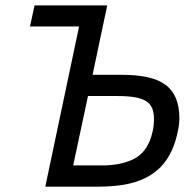

<svg xmlns="http://www.w3.org/2000/svg" viewBox="-20 -696 726 716"><path d="M108.9 -675.8H379.9L325.2 -417H434.1Q489.3 -417 529.8 -408.2Q570.3 -399.4 596.7 -380.1Q623 -360.8 636 -329.6Q648.9 -298.3 648.9 -253.9Q648.9 -244.1 647.2 -230.5Q645.5 -216.8 642.1 -201.2Q638.7 -185.5 633.5 -168.7Q628.4 -151.9 621.1 -136.2Q604.5 -99.1 579.1 -73.2Q553.7 -47.4 519.5 -31Q485.4 -14.6 442.6 -7.3Q399.9 0 349.1 0H148.9L274.9 -597.2H91.8ZM538.1 -169.9Q545.4 -188 549.8 -208.5Q554.2 -229 554.2 -251Q554.2 -275.9 547.4 -292.5Q540.5 -309.1 524.4 -319.1Q508.3 -329.1 481.9 -333.5Q455.6 -337.9 417 -337.9H308.1L252.9 -79.1H360.8Q426.3 -79.1 472.2 -99.9Q518.1 -120.6 538.1 -169.9Z"/></svg>

Font: Clear Sans
Style: Italic
Weight: 400
Italic angle: -12°
Foundry: Intel Corporation
Version: Version 1.00